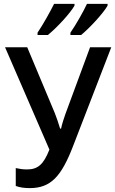

<svg xmlns="http://www.w3.org/2000/svg" viewBox="-20 -957 592 987"><path d="M533 -928V-937H427C409 -898 371 -831 342 -789V-777H397C441 -813 512 -890 533 -928ZM363 -928V-937H258C238 -897 202 -832 173 -789V-777H226C274 -816 341 -889 363 -928ZM133 10C242 10 296 -51 356 -207L552 -714H443L317 -373C309 -350 299 -321 294 -296H289C281 -324 270 -354 262 -375L120 -714H6L234 -188C204 -112 175 -86 119 -86C96 -86 80 -89 61 -93V-1C82 7 107 10 133 10Z"/></svg>

Font: Noto Sans SemiCondensed Medium
Style: Regular
Weight: 500
Width: 4
Designer: Monotype Design Team
Foundry: Monotype Imaging Inc.
Version: Version 2.013